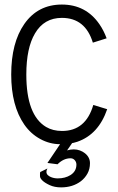

<svg xmlns="http://www.w3.org/2000/svg" viewBox="-20 -624 520 844"><path d="M252.9 -48.3Q356.9 -48.3 390.1 -162.6L451.2 -144Q413.1 -33.2 320.3 -1Q289.6 9.8 244.1 9.8Q198.7 9.8 157 -12.9Q115.2 -35.6 86.9 -76.2Q29.3 -159.2 29.3 -296.4Q29.3 -436 86.9 -518.6Q146.5 -604 252 -604Q357.4 -604 417 -517.6Q436 -490.2 448.7 -455.6L388.2 -436.5Q355 -545.4 252 -545.4Q173.8 -545.4 133.8 -477.1Q95.7 -413.1 95.7 -296.4Q95.7 -117.7 182.6 -65.9Q212.4 -48.3 252.9 -48.3ZM290 71.8Q259.3 71.8 232.9 98.1L188.5 92.3L256.3 -8.3H306.2L274.9 37.1Q289.6 32.7 304.2 32.7Q318.8 32.7 331.3 37.4Q343.8 42 353.5 49.8Q375.5 67.4 375.5 93.3Q375.5 119.1 364.5 138.9Q353.5 158.7 335.9 172.4Q299.8 199.7 248.5 199.7Q219.7 199.7 198.2 189.7Q176.8 179.7 166.3 169.4Q155.8 159.2 155.8 150.4V138.7Q155.8 135.7 156.7 132.3L188.5 116.7Q184.1 123.5 184.1 131.6Q184.1 139.6 189.7 145.3Q195.3 150.9 203.6 154.3Q217.8 160.2 233.9 160.2Q250 160.2 264.2 156.5Q278.3 152.8 290 145.5Q315.9 128.9 315.9 99.6Q315.9 88.4 308.6 80.1Q301.3 71.8 290 71.8Z"/></svg>

Font: Meera
Style: Regular
Weight: 400
Designer: Hussain KH and Suresh P for Swathanthra Malayalam Computing (SMC)
Version: 7.0.0+20160512